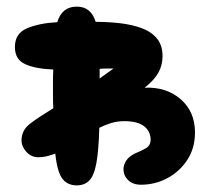

<svg xmlns="http://www.w3.org/2000/svg" viewBox="-20 -558 634 580"><path d="M212 2Q184 2 168.5 -18Q153 -38 147 -94Q134 -89 121.5 -86Q109 -83 96 -83Q74 -83 59.5 -99.5Q45 -116 45 -134Q45 -148 51 -161Q57 -174 73 -186Q86 -196 103 -207Q120 -218 141 -231Q140 -249 140 -270Q140 -292 140 -311.5Q140 -331 141 -348Q88 -350 56.5 -364Q25 -378 25 -416Q25 -457 61.5 -472.5Q98 -488 153 -491Q167 -538 212 -538Q255 -538 269 -492Q306 -492 341.5 -488Q377 -484 406.5 -473.5Q436 -463 453.5 -442.5Q471 -422 471 -388Q471 -362 459 -339.5Q447 -317 417 -293Q482 -296 525.5 -258.5Q569 -221 569 -158Q569 -110 545.5 -74.5Q522 -39 485 -19.5Q448 0 406 0Q381 0 367 -14Q353 -28 353 -47Q353 -60 361.5 -73Q370 -86 389 -95Q404 -101 419.5 -109.5Q435 -118 435 -136Q435 -161 415.5 -176.5Q396 -192 355 -192Q335 -192 316.5 -186.5Q298 -181 280 -172Q278 -102 271 -64.5Q264 -27 249.5 -12.5Q235 2 212 2ZM323 -351Q312 -351 301.5 -351Q291 -351 281 -350Q281 -338 281 -321Q302 -336 323 -351Z"/></svg>

Font: Cherry Bomb One
Style: Regular
Weight: 400
Designer: satsuyako
Foundry: satsuyako
Version: Version 4.100; ttfautohint (v1.8.3)